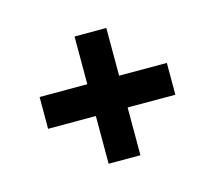

<svg xmlns="http://www.w3.org/2000/svg" viewBox="-56 -555 478 427"><g transform="rotate(-15 183.0 -341.5)"><path d="M146.5 -488.3H219.7V-378.4H329.6V-305.2H219.7V-195.3H146.5V-305.2H36.6V-378.4H146.5Z"/></g></svg>

Font: BabelStone Khitan Seals
Style: Regular
Weight: 400
Designer: Andrew West
Foundry: BabelStone
Version: Version 1.004